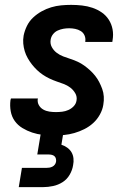

<svg xmlns="http://www.w3.org/2000/svg" viewBox="-20 -548 540 788"><path d="M201 8Q178 8 155.5 5.5Q133 3 112 -4Q91 -11 72 -22.5Q53 -34 40.5 -51.5Q28 -69 24 -91.5Q20 -114 23 -137L25 -144H136L135 -142Q133 -128 139.5 -116.5Q146 -105 157.5 -98.5Q169 -92 182.5 -90Q196 -88 209 -88Q222 -88 235 -89.5Q248 -91 260.5 -96.5Q273 -102 282.5 -112Q292 -122 294 -135Q297 -151 289 -165Q281 -179 268.5 -188.5Q256 -198 241 -203.5Q226 -209 211.5 -214Q197 -219 182.5 -226Q168 -233 155.5 -241.5Q143 -250 132 -260.5Q121 -271 111.5 -283Q102 -295 94 -309Q86 -323 81.5 -338Q77 -353 75.5 -369Q74 -385 77 -402Q81 -422 90.5 -441.5Q100 -461 116 -476Q132 -491 151 -501.5Q170 -512 190 -518Q210 -524 230.5 -526Q251 -528 272 -528Q294 -528 316.5 -525.5Q339 -523 359.5 -516Q380 -509 397.5 -497Q415 -485 426.5 -467Q438 -449 442 -427.5Q446 -406 442 -383L441 -376H330V-378Q332 -391 327 -402.5Q322 -414 311.5 -420.5Q301 -427 288.5 -429.5Q276 -432 264 -432Q252 -432 240.5 -430Q229 -428 217.5 -423Q206 -418 198 -408Q190 -398 188 -386Q185 -369 192.5 -355Q200 -341 212.5 -331.5Q225 -322 239.5 -316.5Q254 -311 269.5 -306Q285 -301 299 -294.5Q313 -288 325.5 -279Q338 -270 349.5 -259.5Q361 -249 370.5 -237Q380 -225 387 -211.5Q394 -198 399.5 -183Q405 -168 406 -151.5Q407 -135 404 -118Q401 -98 390 -78Q379 -58 362.5 -43Q346 -28 326 -18Q306 -8 285 -2Q264 4 243 6Q222 8 201 8ZM57 220 70 141H170Q176 141 182.5 140Q189 139 195 136Q201 133 205 127.5Q209 122 210 116Q211 110 209.5 103.5Q208 97 203.5 93Q199 89 192.5 87.5Q186 86 179 86H133L162 -88H254L232 46Q245 50 256 58Q267 66 273.5 77Q280 88 281.5 102Q283 116 280 130Q277 150 266 169Q255 188 237 199.5Q219 211 198 215.5Q177 220 157 220Z"/></svg>

Font: Iosevka
Style: Bold Italic
Weight: 700
Italic angle: -9°
Monospace: yes
Designer: Belleve Invis
Foundry: Belleve Invis
Version: Version 32.5.0; ttfautohint (v1.8.4)